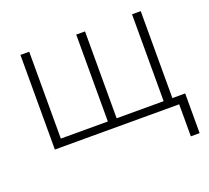

<svg xmlns="http://www.w3.org/2000/svg" viewBox="-121 -682 1100 1012"><g transform="rotate(-20 429.0 -176.0)"><path d="M762.2 -530.8V-43H834V179.7H784.7V0H87.4V-530.8H136.7V-43.5H400.4V-530.8H449.7V-43.5H713.4V-530.8Z"/></g></svg>

Font: Open Sans Light
Style: Regular
Weight: 300
Designer: Monotype Design Team
Foundry: Monotype Imaging Inc.
Version: Version 3.000; ttfautohint (v1.8.4)